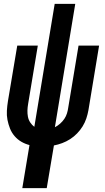

<svg xmlns="http://www.w3.org/2000/svg" viewBox="-20 -755 540 990"><path d="M95 215 132 -7Q109 -13 89.5 -24.5Q70 -36 55 -53.5Q40 -71 31.5 -92.5Q23 -114 18.5 -137Q14 -160 15.5 -184.5Q17 -209 21 -234L69 -520H175L125 -219Q122 -202 121.5 -185.5Q121 -169 124 -153Q127 -137 136 -123.5Q145 -110 157 -101L262 -735H368L263 -99Q277 -106 290 -117.5Q303 -129 312 -142.5Q321 -156 325.5 -171Q330 -186 332 -201L385 -520H491L436 -187Q432 -165 425 -144Q418 -123 406 -103.5Q394 -84 377.5 -67Q361 -50 341.5 -37.5Q322 -25 300.5 -17Q279 -9 258 -5L221 215Z"/></svg>

Font: Iosevka Term Curly Extrabold
Style: Italic
Weight: 800
Italic angle: -9°
Designer: Belleve Invis
Foundry: Belleve Invis
Version: Version 32.3.0